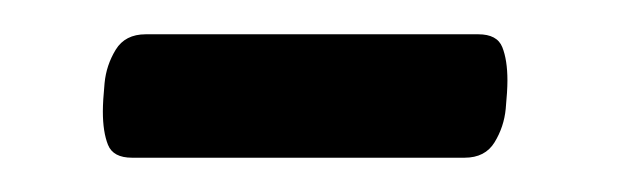

<svg xmlns="http://www.w3.org/2000/svg" viewBox="-20 -321 360 112"><path d="M259 -301Q270 -301 273 -293.5Q276 -286 276 -274Q276 -268 275 -257.5Q274 -247 268.5 -238Q263 -229 251 -229H57Q46 -229 43 -236.5Q40 -244 40 -256Q40 -262 41 -272.5Q42 -283 47.5 -292Q53 -301 65 -301Z"/></svg>

Font: Asap VF Beta
Style: Italic
Weight: 400
Italic angle: -6°
Designer: Pablo Cosgaya
Foundry: Pablo Cosgaya
Version: Version 1.007